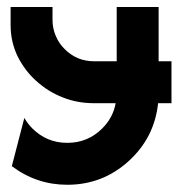

<svg xmlns="http://www.w3.org/2000/svg" viewBox="-20 -505 511 539"><path d="M461.4 -215.3H423.8Q413.6 -118.2 340.6 -52.2Q267.6 13.7 168.9 13.7Q82.5 13.7 13.2 -38.6L48.3 -173.8Q58.1 -157.2 70.8 -144.5Q111.3 -104 168.9 -104Q226.6 -104 267.1 -144.5Q297.4 -174.8 304.7 -215.3H243.7Q196.3 -215.3 155.3 -231.9Q114.3 -248 80.6 -278.8Q49.3 -307.1 28.8 -348.1Q9.8 -388.7 9.8 -434.1V-485.4H127.4V-449.2Q127.4 -425.3 136.7 -403.8Q145.5 -382.8 161.6 -367.2Q176.8 -351.6 198.2 -341.8Q220.2 -333 243.7 -333H307.6V-485.4H425.3V-333H461.4Z"/></svg>

Font: Sangha Kali
Style: Regular
Weight: 400
Designer: Seslavinskaya Anna
Foundry: Popkern
Version: Version 2.000;PS 002.000;hotconv 1.0.88;makeotf.lib2.5.64775